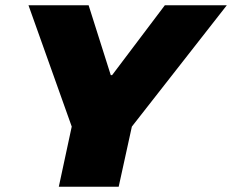

<svg xmlns="http://www.w3.org/2000/svg" viewBox="-20 -708 880 728"><path d="M203 0 252 -228 88 -688H316L400 -423H405L605 -688H840L480 -228L430 0Z"/></svg>

Font: Saira Expanded ExtraBold
Style: Italic
Weight: 800
Width: 7
Italic angle: -12°
Designer: Hector Gatti with collaboration of the Omnibus-Type team
Foundry: Omnibus-Type
Version: Version 1.101